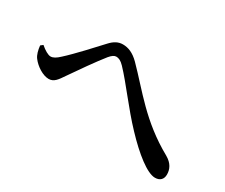

<svg xmlns="http://www.w3.org/2000/svg" viewBox="-91 -844 1182 1007"><g transform="rotate(30 500.0 -341.0)"><path d="M906 -80C937 -80 953 -98 953 -126C953 -157 940 -187 900 -210C713 -314 623 -442 511 -555C476 -590 444 -602 412 -602C384 -602 361 -589 338 -564C304 -527 215 -430 166 -386C145 -366 129 -357 114 -357C99 -357 75 -371 52 -391L38 -380C41 -353 47 -328 60 -311C84 -279 129 -250 164 -250C196 -250 212 -275 235 -309C269 -359 340 -460 375 -503C390 -521 402 -529 414 -529C428 -529 443 -523 462 -503C528 -434 605 -325 690 -236C774 -147 858 -80 906 -80Z"/></g></svg>

Font: GenKiMin2 TW SB
Style: Regular
Weight: 600
Version: Version 2.100;PS 2.1;hotconv 16.6.51;makeotf.lib2.5.65220 DE